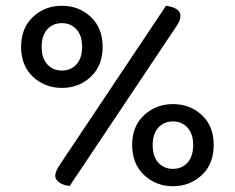

<svg xmlns="http://www.w3.org/2000/svg" viewBox="-20 -636 812 664"><path d="M335 -474Q335 -409 294 -370.5Q253 -332 194 -332Q135 -332 94 -370.5Q53 -409 53 -474Q53 -539 94 -577.5Q135 -616 194 -616Q253 -616 294 -577.5Q335 -539 335 -474ZM124 -474Q124 -435 143.5 -413.5Q163 -392 194 -392Q225 -392 244.5 -413.5Q264 -435 264 -474Q264 -513 244.5 -534.5Q225 -556 194 -556Q163 -556 143.5 -534.5Q124 -513 124 -474ZM186 -65 554 -616Q577 -613 590.5 -604.5Q604 -596 604 -582Q604 -572 600 -562.5Q596 -553 588 -542L221 7Q199 5 185 -5Q171 -15 171 -28Q171 -36 175 -45Q179 -54 186 -65ZM719 -135Q719 -69 678 -30.5Q637 8 578 8Q520 8 478.5 -30.5Q437 -69 437 -135Q437 -200 478.5 -238Q520 -276 578 -276Q637 -276 678 -238Q719 -200 719 -135ZM508 -135Q508 -95 527.5 -73.5Q547 -52 578 -52Q609 -52 628.5 -73.5Q648 -95 648 -135Q648 -173 628.5 -194.5Q609 -216 578 -216Q547 -216 527.5 -194.5Q508 -173 508 -135Z"/></svg>

Font: Baloo Paaji 2
Style: Regular
Weight: 400
Designer: Shuchita Grover, Noopur Datye and Ek Type
Foundry: Ek Type
Version: Version 1.700